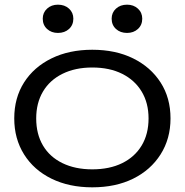

<svg xmlns="http://www.w3.org/2000/svg" viewBox="-20 -789 790 822"><path d="M375 13Q276 13 200.5 -24Q125 -61 83 -128Q41 -195 41 -282Q41 -370 83 -436Q125 -502 200.5 -539Q276 -576 375 -576Q475 -576 550 -539Q625 -502 667.5 -436Q710 -370 710 -282Q710 -195 667.5 -128Q625 -61 550 -24Q475 13 375 13ZM375 -64Q449 -64 503 -90.5Q557 -117 586.5 -166Q616 -215 616 -282Q616 -348 586.5 -397Q557 -446 503 -473Q449 -500 375 -500Q302 -500 247.5 -473Q193 -446 164 -397Q135 -348 135 -282Q135 -215 164 -166Q193 -117 247.5 -90.5Q302 -64 375 -64ZM228 -648Q200 -648 181.5 -665Q163 -682 163 -709Q163 -735 181.5 -752Q200 -769 228 -769Q257 -769 275.5 -752Q294 -735 294 -709Q294 -682 275.5 -665Q257 -648 228 -648ZM524 -648Q495 -648 476.5 -665Q458 -682 458 -709Q458 -735 476.5 -752Q495 -769 524 -769Q552 -769 570.5 -752Q589 -735 589 -709Q589 -682 570.5 -665Q552 -648 524 -648Z"/></svg>

Font: Unbounded Light
Style: Regular
Weight: 300
Designer: Luke Prowse, Jean-Baptiste Morizot, Fátima Lázaro, Florian Runge
Foundry: NaN
Version: Version 1.700